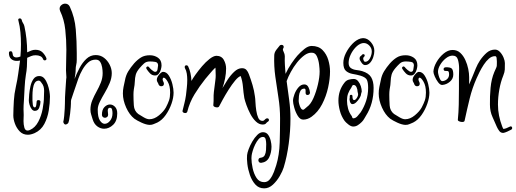

<svg xmlns="http://www.w3.org/2000/svg" viewBox="-20 -666 2829 1053"><path d="M133 73Q106 73 88.5 55Q71 37 62 12.5Q53 -12 53 -33Q53 -56 54 -73Q55 -90 56 -114Q58 -150 67 -190.5Q76 -231 80 -262L90 -334Q86 -333 81 -332.5Q76 -332 71 -332Q53 -332 41 -343Q29 -354 29 -375Q29 -385 38 -385Q48 -385 48 -374H49Q49 -351 71 -351Q79 -351 92 -356Q95 -389 95 -423Q95 -456 92 -489Q89 -522 81 -553Q81 -554 80.5 -555Q80 -556 80 -557Q80 -565 89 -565Q96 -565 99 -557Q101 -547 106.5 -539Q112 -531 114 -521Q121 -490 125 -453.5Q129 -417 129 -379Q140 -384 151 -388.5Q162 -393 174 -393Q199 -393 213 -379Q227 -365 234 -348Q235 -347 235 -344Q235 -335 225 -335Q219 -335 216 -342Q212 -353 201 -358Q190 -363 175 -363Q162 -363 151 -358.5Q140 -354 129 -349Q129 -324 127.5 -300Q126 -276 122 -256Q117 -225 115 -186Q113 -147 111 -112Q110 -99 109.5 -88.5Q109 -78 109 -67Q109 -60 109.5 -52Q110 -44 110 -35Q110 -29 109.5 -20.5Q109 -12 109 -2Q109 17 113.5 33.5Q118 50 131 50Q137 50 144 47Q173 34 190 1.5Q207 -31 214 -69Q221 -107 221 -136Q221 -145 221.5 -153Q222 -161 222 -168Q222 -180 219 -191Q216 -202 206 -214Q202 -220 199 -221.5Q196 -223 194 -224Q178 -224 170.5 -211Q163 -198 160.5 -179Q158 -160 158 -142Q158 -124 158 -115Q158 -106 160 -91.5Q162 -77 171 -77Q177 -77 179 -90Q181 -103 181 -108Q181 -117 191 -117Q201 -117 202 -108Q202 -95 195.5 -76.5Q189 -58 171 -58Q161 -58 153.5 -68Q146 -78 142 -91.5Q138 -105 138 -115Q138 -127 140 -148.5Q142 -170 147 -193Q152 -216 163.5 -232.5Q175 -249 195 -249Q212 -249 223 -236Q234 -223 241 -203.5Q248 -184 251 -165.5Q254 -147 254 -136Q254 -101 247.5 -60.5Q241 -20 223 14Q205 48 170 64Q149 73 133 73Z M551 40Q531 40 513.5 27Q496 14 488 -12Q484 -26 480 -38Q476 -50 476 -65Q476 -91 486 -115.5Q496 -140 509.5 -164Q523 -188 533 -213Q543 -238 543 -265Q543 -280 540 -297.5Q537 -315 529 -327Q521 -339 505 -339Q481 -339 463.5 -323.5Q446 -308 432.5 -284.5Q419 -261 410 -236Q401 -211 395 -192Q389 -174 382.5 -155.5Q376 -137 370 -118Q369 -113 369 -108Q369 -103 369 -99Q369 -95 368 -79Q367 -63 364.5 -43Q362 -23 359 -7Q356 9 351 12Q344 17 340 17Q331 17 327 3Q330 -9 332 -29.5Q334 -50 335 -69.5Q336 -89 336 -97Q336 -134 338.5 -166.5Q341 -199 343 -233Q344 -236 344 -239Q344 -242 344 -244Q344 -253 343 -261.5Q342 -270 342 -280L343 -338Q343 -352 343.5 -365.5Q344 -379 344 -393Q344 -447 338 -503Q332 -559 310 -605Q307 -613 307 -618Q307 -630 316.5 -638Q326 -646 337 -646Q355 -646 363 -629Q390 -571 395.5 -505Q401 -439 401 -375V-338Q401 -322 398 -310.5Q395 -299 395 -285Q395 -271 393 -258.5Q391 -246 389 -233Q400 -262 416 -292.5Q432 -323 454 -343.5Q476 -364 505 -364Q531 -364 550.5 -349Q570 -334 581.5 -311Q593 -288 593 -265Q593 -238 581.5 -210.5Q570 -183 554.5 -157Q539 -131 527.5 -107.5Q516 -84 516 -65Q516 -23 528 -5Q540 13 554 13Q570 13 583.5 -3.5Q597 -20 597 -45Q597 -56 594.5 -65.5Q592 -75 583 -75Q571 -75 571 -59Q571 -53 572 -47.5Q573 -42 573 -37Q573 -29 567.5 -24.5Q562 -20 556 -20Q549 -20 544 -24.5Q539 -29 539 -36Q539 -65 553 -79Q567 -93 583 -93Q598 -93 610.5 -80.5Q623 -68 623 -44Q623 -3 600.5 18.5Q578 40 551 40Z M800 19Q781 18 756 6.5Q731 -5 717 -15Q690 -36 672 -76Q654 -116 654 -153Q654 -172 657.5 -189Q661 -206 665 -224Q670 -253 683.5 -275Q697 -297 716 -319Q734 -339 753.5 -351Q773 -363 802 -363Q827 -363 846.5 -349.5Q866 -336 866 -307Q866 -299 862.5 -285.5Q859 -272 851 -262Q843 -252 831 -252Q814 -252 802.5 -264Q791 -276 783 -289Q782 -291 782 -294Q782 -299 787.5 -301Q793 -303 797 -298Q800 -293 812 -282.5Q824 -272 831 -272Q842 -272 844 -286Q846 -300 847 -307Q847 -324 831.5 -326.5Q816 -329 802 -329Q782 -329 770 -318Q758 -307 746 -293Q729 -273 724.5 -256Q720 -239 719.5 -220Q719 -201 714 -176Q713 -169 712.5 -162Q712 -155 712 -147Q712 -118 714 -88Q716 -58 738 -41Q749 -34 767.5 -23Q786 -12 799 -12Q826 -12 852 -33.5Q878 -55 890 -77Q901 -98 907 -115.5Q913 -133 913 -158Q913 -195 900 -217.5Q887 -240 878 -240Q872 -240 872 -228Q872 -227 874.5 -221Q877 -215 878 -213Q879 -211 879 -207Q879 -193 864 -193Q855 -193 850 -202Q848 -209 844 -215Q840 -221 840 -228Q840 -242 853 -257Q866 -272 874 -272Q893 -272 906 -251.5Q919 -231 925.5 -204.5Q932 -178 932 -158Q932 -130 920.5 -97Q909 -64 889 -35.5Q869 -7 843 6Q832 10 823 14.5Q814 19 800 19Z M1420 17Q1401 17 1383.5 0.5Q1366 -16 1353 -41Q1340 -66 1331.5 -90Q1323 -114 1320 -128Q1315 -158 1312.5 -189.5Q1310 -221 1300 -249Q1287 -245 1269.5 -224Q1252 -203 1234 -174.5Q1216 -146 1202 -120.5Q1188 -95 1182 -83Q1179 -77 1170 -77Q1163 -77 1156 -80.5Q1149 -84 1150 -91Q1152 -113 1151.5 -128Q1151 -143 1153 -162L1161 -225Q1162 -233 1162.5 -239Q1163 -245 1163 -252Q1163 -260 1162.5 -269.5Q1162 -279 1162 -289Q1162 -293 1161 -295Q1148 -283 1130.5 -262Q1113 -241 1106 -233Q1074 -193 1047 -149Q1020 -105 1007 -53Q1004 -46 996 -46Q989 -46 984.5 -49.5Q980 -53 981 -58Q987 -84 991.5 -100.5Q996 -117 1000 -144Q1002 -163 1004.5 -184.5Q1007 -206 1007 -228Q1007 -245 1004.5 -262Q1002 -279 994 -293Q993 -295 993 -298Q993 -308 1003 -308Q1009 -308 1012 -302Q1028 -268 1030 -222Q1036 -234 1052 -256.5Q1068 -279 1088 -302.5Q1108 -326 1129 -342.5Q1150 -359 1166 -360Q1195 -360 1207.5 -337.5Q1220 -315 1220 -290Q1220 -264 1214.5 -236Q1209 -208 1200 -183Q1210 -200 1226.5 -226Q1243 -252 1264 -272Q1285 -292 1307 -292Q1323 -292 1331.5 -282.5Q1340 -273 1345 -259Q1356 -230 1365 -199.5Q1374 -169 1378 -138Q1380 -127 1381 -105Q1382 -83 1385.5 -59.5Q1389 -36 1396.5 -19.5Q1404 -3 1420 -3Q1426 -3 1430.5 -8Q1435 -13 1440 -16Q1442 -17 1445 -17Q1455 -17 1455 -7Q1455 -3 1451 0Q1443 5 1438.5 11Q1434 17 1420 17Z M1429 367Q1399 367 1380 345.5Q1361 324 1350.5 293.5Q1340 263 1336.5 233Q1333 203 1335 185Q1336 173 1343.5 152.5Q1351 132 1363.5 110.5Q1376 89 1391 74Q1406 59 1422 59Q1440 59 1450 72.5Q1460 86 1464.5 105Q1469 124 1469 138Q1469 170 1456.5 196.5Q1444 223 1413 227H1410Q1404 227 1400.5 222.5Q1397 218 1397 214Q1397 200 1410 199Q1426 197 1432 185Q1438 173 1439 156.5Q1440 140 1440 125Q1440 111 1437 98Q1434 85 1422 85Q1409 85 1398.5 97Q1388 109 1379.5 126.5Q1371 144 1366 161Q1361 178 1360 187Q1360 190 1359.5 193.5Q1359 197 1359 202Q1359 225 1365.5 256Q1372 287 1387 310Q1402 333 1429 333Q1448 333 1461 316Q1474 299 1482.5 276.5Q1491 254 1495 240Q1512 184 1514 115.5Q1516 47 1516 -17Q1516 -74 1507 -131Q1498 -188 1490 -245.5Q1482 -303 1484 -361Q1484 -378 1496 -393.5Q1508 -409 1514 -416Q1518 -420 1523 -420Q1536 -420 1536 -408Q1536 -405 1533 -400Q1529 -395 1535.5 -382Q1542 -369 1542 -358Q1541 -334 1542.5 -309.5Q1544 -285 1546 -261Q1560 -291 1578.5 -318Q1597 -345 1611 -361Q1629 -381 1649.5 -397.5Q1670 -414 1689 -414Q1727 -414 1749 -391.5Q1771 -369 1780.5 -337Q1790 -305 1790 -274Q1790 -234 1779.5 -186Q1769 -138 1746.5 -94.5Q1724 -51 1689 -26Q1667 -10 1643 -10Q1626 -10 1613.5 -30Q1601 -50 1594 -75Q1587 -100 1587 -113Q1587 -128 1595 -149.5Q1603 -171 1617 -187Q1631 -203 1649 -203Q1664 -203 1671.5 -188Q1679 -173 1680 -159V-158Q1680 -152 1676 -148.5Q1672 -145 1667 -145Q1656 -145 1656 -157V-169Q1656 -180 1649 -180Q1634 -180 1627.5 -167.5Q1621 -155 1619.5 -139.5Q1618 -124 1618 -113Q1618 -107 1621 -95Q1624 -83 1629.5 -73.5Q1635 -64 1643 -64Q1646 -64 1653 -70.5Q1660 -77 1664 -80Q1684 -94 1699 -128Q1714 -162 1723.5 -202.5Q1733 -243 1733 -274Q1733 -288 1730 -312.5Q1727 -337 1718 -357Q1709 -377 1690 -377Q1670 -378 1649 -362.5Q1628 -347 1609 -323Q1590 -299 1575 -271.5Q1560 -244 1552 -221Q1559 -169 1566 -118Q1573 -67 1573 -16Q1573 51 1563.5 122Q1554 193 1536 252Q1530 272 1514.5 299Q1499 326 1477 346.5Q1455 367 1429 367Z M1917 28Q1905 28 1890.5 16.5Q1876 5 1870 -3Q1852 -28 1844 -58.5Q1836 -89 1836 -114Q1836 -170 1868 -211Q1878 -225 1892.5 -229Q1907 -233 1920 -233Q1934 -233 1944 -221Q1954 -209 1959 -193Q1964 -177 1964 -164L1960 -150Q1960 -141 1952 -128Q1944 -115 1933.5 -105Q1923 -95 1913 -95Q1900 -95 1897 -120V-122Q1897 -126 1898 -130Q1899 -134 1898 -138Q1898 -146 1906 -146Q1913 -146 1913 -138Q1913 -117 1922 -117Q1929 -117 1936.5 -128Q1944 -139 1944 -150L1941 -164Q1941 -175 1935.5 -187.5Q1930 -200 1919 -200Q1914 -200 1911.5 -195Q1909 -190 1906 -184Q1895 -169 1889 -152.5Q1883 -136 1883 -115Q1883 -93 1889 -70.5Q1895 -48 1908 -31Q1910 -29 1911.5 -23Q1913 -17 1917 -17Q1930 -17 1940.5 -29Q1951 -41 1958 -50Q1977 -79 1988 -113Q1999 -147 1999 -184Q1999 -213 1992.5 -227.5Q1986 -242 1957 -251Q1936 -257 1914.5 -260.5Q1893 -264 1878 -276.5Q1863 -289 1863 -321Q1863 -347 1877 -375Q1891 -403 1912.5 -425.5Q1934 -448 1958 -455Q1966 -457 1971 -457Q1995 -457 2014 -435Q2033 -413 2033 -387Q2033 -371 2027 -352.5Q2021 -334 2009.5 -321.5Q1998 -309 1982 -309Q1972 -309 1962.5 -322.5Q1953 -336 1952 -343Q1952 -354 1956.5 -357Q1961 -360 1966 -366Q1969 -369 1972 -369Q1977 -369 1979.5 -365.5Q1982 -362 1978 -357L1980 -358Q1976 -354 1974 -351.5Q1972 -349 1972 -344Q1972 -340 1975 -333.5Q1978 -327 1982 -327Q1999 -327 2009 -346.5Q2019 -366 2019 -384Q2019 -402 2005.5 -416Q1992 -430 1975 -430Q1969 -430 1966 -429Q1947 -424 1930 -406Q1913 -388 1902.5 -365Q1892 -342 1892 -321Q1892 -301 1904.5 -292.5Q1917 -284 1934.5 -282Q1952 -280 1966 -276Q2002 -265 2015.5 -242.5Q2029 -220 2029 -184Q2029 -97 1987 -31Q1982 -23 1977 -14Q1972 -5 1964 3Q1954 13 1942.5 20.5Q1931 28 1917 28Z M2203 19Q2184 18 2159 6.5Q2134 -5 2120 -15Q2093 -36 2075 -76Q2057 -116 2057 -153Q2057 -172 2060.5 -189Q2064 -206 2068 -224Q2073 -253 2086.5 -275Q2100 -297 2119 -319Q2137 -339 2156.5 -351Q2176 -363 2205 -363Q2230 -363 2249.5 -349.5Q2269 -336 2269 -307Q2269 -299 2265.5 -285.5Q2262 -272 2254 -262Q2246 -252 2234 -252Q2217 -252 2205.5 -264Q2194 -276 2186 -289Q2185 -291 2185 -294Q2185 -299 2190.5 -301Q2196 -303 2200 -298Q2203 -293 2215 -282.5Q2227 -272 2234 -272Q2245 -272 2247 -286Q2249 -300 2250 -307Q2250 -324 2234.5 -326.5Q2219 -329 2205 -329Q2185 -329 2173 -318Q2161 -307 2149 -293Q2132 -273 2127.5 -256Q2123 -239 2122.5 -220Q2122 -201 2117 -176Q2116 -169 2115.5 -162Q2115 -155 2115 -147Q2115 -118 2117 -88Q2119 -58 2141 -41Q2152 -34 2170.5 -23Q2189 -12 2202 -12Q2229 -12 2255 -33.5Q2281 -55 2293 -77Q2304 -98 2310 -115.5Q2316 -133 2316 -158Q2316 -195 2303 -217.5Q2290 -240 2281 -240Q2275 -240 2275 -228Q2275 -227 2277.5 -221Q2280 -215 2281 -213Q2282 -211 2282 -207Q2282 -193 2267 -193Q2258 -193 2253 -202Q2251 -209 2247 -215Q2243 -221 2243 -228Q2243 -242 2256 -257Q2269 -272 2277 -272Q2296 -272 2309 -251.5Q2322 -231 2328.5 -204.5Q2335 -178 2335 -158Q2335 -130 2323.5 -97Q2312 -64 2292 -35.5Q2272 -7 2246 6Q2235 10 2226 14.5Q2217 19 2203 19Z M2740 63Q2726 63 2718 52Q2710 41 2705 30Q2695 6 2681 -24.5Q2667 -55 2667 -92Q2666 -136 2670.5 -184.5Q2675 -233 2691 -271Q2697 -285 2701.5 -294.5Q2706 -304 2705 -320V-330Q2705 -339 2703.5 -348.5Q2702 -358 2695 -358Q2677 -358 2661.5 -344.5Q2646 -331 2633 -311Q2620 -291 2610 -271Q2600 -251 2594 -237Q2570 -183 2556 -126Q2542 -69 2528 -4Q2527 3 2514 3Q2507 3 2498.5 -0.5Q2490 -4 2491 -10Q2495 -49 2496 -92Q2497 -135 2497 -178V-247Q2497 -256 2497.5 -267Q2498 -278 2498 -289Q2498 -316 2491.5 -338.5Q2485 -361 2462 -361Q2444 -361 2425.5 -346.5Q2407 -332 2394.5 -311Q2382 -290 2382 -272Q2382 -267 2385 -254.5Q2388 -242 2393.5 -231.5Q2399 -221 2406 -221Q2421 -222 2432 -232Q2443 -242 2443 -258Q2443 -269 2440 -273.5Q2437 -278 2423 -277Q2413 -277 2413 -287Q2413 -296 2422 -296V-297Q2450 -298 2458 -289.5Q2466 -281 2466 -257Q2466 -234 2447.5 -218Q2429 -202 2405 -200Q2394 -200 2383 -214.5Q2372 -229 2364.5 -246.5Q2357 -264 2357 -273Q2358 -297 2373.5 -324.5Q2389 -352 2413 -372Q2437 -392 2462 -392Q2487 -392 2504 -376.5Q2521 -361 2532 -337Q2543 -313 2548 -288Q2553 -263 2553 -243V-203L2572 -248Q2581 -270 2590 -292Q2599 -314 2612 -334Q2629 -359 2649 -376.5Q2669 -394 2695 -394Q2710 -394 2722.5 -380.5Q2735 -367 2742 -349.5Q2749 -332 2749 -320Q2749 -298 2748.5 -284.5Q2748 -271 2740 -251Q2726 -217 2718.5 -175Q2711 -133 2711 -93Q2711 -61 2717 -31.5Q2723 -2 2734 27Q2735 28 2737 34Q2739 40 2741 41Q2747 41 2757.5 37Q2768 33 2775 29Q2779 27 2780 27Q2789 27 2789 37Q2789 42 2784 45Q2775 50 2761.5 56Q2748 62 2740 63Z"/></svg>

Font: Ruge Boogie
Style: Regular
Weight: 400
Designer: Robert E. Leuschke
Foundry: Robert E. Leuschke
Version: Version 1.010; ttfautohint (v1.8.3)